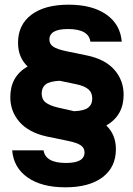

<svg xmlns="http://www.w3.org/2000/svg" viewBox="-20 -750 570 820"><path d="M259 50Q158 50 98 8Q38 -34 32 -108H166Q174 -54 262 -54Q341 -54 341 -99Q341 -118 325.5 -129Q310 -140 272 -148L180 -167Q103 -184 63.5 -229Q24 -274 24 -335Q24 -424 98 -466Q57 -505 57 -567Q57 -644 114 -687Q171 -730 273 -730Q374 -730 434 -688Q494 -646 500 -572H366Q359 -626 270 -626Q191 -626 191 -581Q191 -562 207 -551Q223 -540 260 -532L352 -513Q429 -497 468.5 -452Q508 -407 508 -345Q508 -257 434 -214Q475 -175 475 -113Q475 -36 418 7Q361 50 259 50ZM226 -291 297 -275Q340 -277 357 -290.5Q374 -304 374 -329Q374 -355 357 -369Q340 -383 307 -390L235 -405Q192 -403 175 -389.5Q158 -376 158 -351Q158 -325 175.5 -312Q193 -299 226 -291Z"/></svg>

Font: Instrument Sans
Style: Bold
Weight: 700
Designer: Rodrigo Fuenzalida
Foundry: fragTYPE
Version: Version 1.000; ttfautohint (v1.8.4.7-5d5b);gftools[0.9.28]